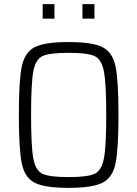

<svg xmlns="http://www.w3.org/2000/svg" viewBox="-20 -899 662 927"><path d="M71 -344Q71 -509 85 -577.5Q99 -646 147 -671Q195 -696 311 -696Q427 -696 475.5 -671Q524 -646 538 -577.5Q552 -509 552 -344Q552 -179 538 -110.5Q524 -42 475.5 -17Q427 8 311 8Q195 8 147 -17Q99 -42 85 -110.5Q71 -179 71 -344ZM493 -344Q493 -497 481.5 -555Q470 -613 436 -628.5Q402 -644 311 -644Q220 -644 186 -628.5Q152 -613 141 -555Q130 -497 130 -344Q130 -191 141 -133Q152 -75 186 -59.5Q220 -44 311 -44Q402 -44 436 -59.5Q470 -75 481.5 -133Q493 -191 493 -344ZM186 -879H243V-809H186ZM378 -879H436V-809H378Z"/></svg>

Font: Saira SemiCondensed Light
Style: Regular
Weight: 300
Width: 4
Designer: Hector Gatti with collaboration of the Omnibus-Type team
Foundry: Omnibus-Type
Version: Version 0.072; ttfautohint (v1.8)